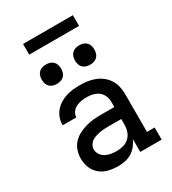

<svg xmlns="http://www.w3.org/2000/svg" viewBox="-217 -1028 1034 1151"><g transform="rotate(-30 300.0 -452.0)"><path d="M256 8Q224 8 192 0.5Q160 -7 134.5 -27.5Q109 -48 96.5 -79Q84 -110 84 -142Q84 -170 92.5 -196.5Q101 -223 119 -243.5Q137 -264 161.5 -277Q186 -290 212.5 -298Q239 -306 266 -308.5Q293 -311 321 -311H413V-348Q413 -369 404.5 -389Q396 -409 379 -422Q362 -435 341 -440Q320 -445 299 -445Q280 -445 261 -442Q242 -439 225.5 -431Q209 -423 197 -407Q185 -391 185 -372V-371H90V-374Q90 -399 98.5 -422Q107 -445 122.5 -463.5Q138 -482 159 -495Q180 -508 203 -515.5Q226 -523 250.5 -525.5Q275 -528 299 -528Q325 -528 351 -524.5Q377 -521 401.5 -511.5Q426 -502 447 -485.5Q468 -469 482 -447Q496 -425 502 -399.5Q508 -374 508 -348V-84H561V0H413V-89Q404 -67 388 -47.5Q372 -28 351 -15Q330 -2 305.5 3Q281 8 256 8ZM295 -75Q319 -75 341.5 -81.5Q364 -88 381 -104Q398 -120 405.5 -143Q413 -166 413 -189V-228H321Q306 -228 291 -227Q276 -226 261.5 -223Q247 -220 232.5 -215.5Q218 -211 206 -202.5Q194 -194 186.5 -180.5Q179 -167 179 -152Q179 -133 190.5 -116Q202 -99 219.5 -90Q237 -81 256.5 -78Q276 -75 295 -75ZM415 -603Q401 -603 388 -607Q375 -611 365.5 -620.5Q356 -630 352 -643Q348 -656 348 -670Q348 -684 352 -697Q356 -710 365.5 -719.5Q375 -729 388 -733Q401 -737 415 -737Q429 -737 442 -733Q455 -729 464.5 -719.5Q474 -710 478 -697Q482 -684 482 -670Q482 -656 478 -643Q474 -630 464.5 -620.5Q455 -611 442 -607Q429 -603 415 -603ZM185 -603Q171 -603 158 -607Q145 -611 135.5 -620.5Q126 -630 122 -643Q118 -656 118 -670Q118 -684 122 -697Q126 -710 135.5 -719.5Q145 -729 158 -733Q171 -737 185 -737Q199 -737 212 -733Q225 -729 234.5 -719.5Q244 -710 248 -697Q252 -684 252 -670Q252 -656 248 -643Q244 -630 234.5 -620.5Q225 -611 212 -607Q199 -603 185 -603ZM128 -838V-912H473V-838Z"/></g></svg>

Font: Iosevka HT Medium Extended
Style: Regular
Weight: 500
Width: 7
Monospace: yes
Designer: Belleve Invis
Foundry: Belleve Invis
Version: Version 32.3.0; ttfautohint (v1.8.4)